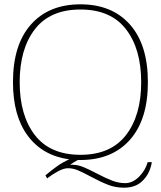

<svg xmlns="http://www.w3.org/2000/svg" viewBox="-20 -730 744 888"><path d="M682 20Q680 34 678 39Q667 81 636 109.5Q605 138 554 138Q514 138 480.5 125Q447 112 400 87Q363 67 340 57.5Q317 48 294 48Q275 48 248 62.5Q221 77 198 95L190 81Q220 56 244.5 38.5Q269 21 300 7Q177 -10 108.5 -102Q40 -194 40 -350Q40 -523 123 -616.5Q206 -710 352 -710Q498 -710 581 -616.5Q664 -523 664 -350Q664 -177 581 -83.5Q498 10 352 10H340Q318 22 304 32H316Q339 32 365 42.5Q391 53 427 72Q469 94 499 105.5Q529 117 559 117Q593 117 622.5 88Q652 59 663 20ZM352 -14Q492 -14 562.5 -105Q633 -196 633 -350Q633 -504 562.5 -595Q492 -686 352 -686Q212 -686 141.5 -595Q71 -504 71 -350Q71 -196 141.5 -105Q212 -14 352 -14Z"/></svg>

Font: Taviraj Thin
Style: Regular
Weight: 250
Designer: Katatrad Team
Foundry: CadsonDemak
Version: Version 1.001